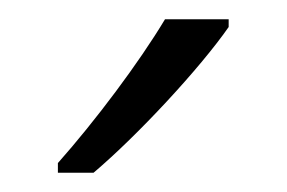

<svg xmlns="http://www.w3.org/2000/svg" viewBox="-20 -785 297 199"><path d="M217 -757V-765H151C124 -720 79 -660 40 -616V-606H77C123 -645 187 -714 217 -757Z"/></svg>

Font: Noto Sans Telugu SemiCondensed Light
Style: Regular
Weight: 300
Width: 4
Designer: Jelle Bosma - Monotype Design Team
Foundry: Monotype Imaging Inc.
Version: Version 2.005